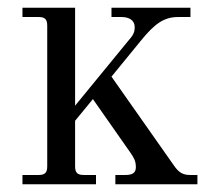

<svg xmlns="http://www.w3.org/2000/svg" viewBox="-20 -476 560 496"><path d="M38 0H228V-24H196C180 -24 174 -30 174 -46V-164L220 -220L318 -80C326 -68 331 -60 331 -44C331 -28 320 -24 304 -24H278V0H490V-24H470C446 -24 437 -37 424 -56L268 -278L344 -371C379 -414 403 -432 440 -432H472V-456H268V-432H294C313 -432 328 -424 328 -406C328 -391 323 -384 310 -369L174 -203V-456H38V-432H80C96 -432 102 -426 102 -410V-46C102 -30 96 -24 80 -24H38Z"/></svg>

Font: Old Standard
Style: Regular
Weight: 400
Designer: Alexey Kryukov <alexios@thessalonica.org.ru>
Version: Version 2.0